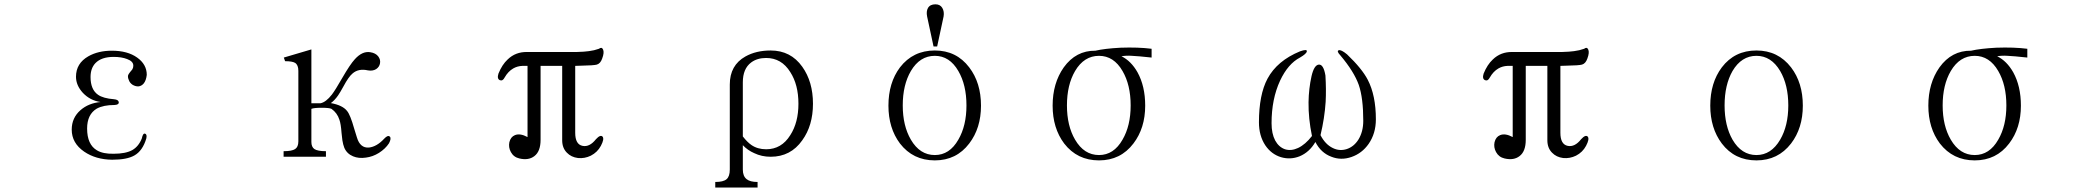

<svg xmlns="http://www.w3.org/2000/svg" viewBox="-20 -715 9540 877"><path d="M501 -261.7Q451.2 -265.6 427.7 -282.2Q393.6 -305.7 393.6 -363.3Q393.6 -403.3 416 -426.8Q443.4 -455.1 499 -455.1Q535.2 -455.1 560.5 -445.3Q589.8 -434.6 588.9 -414.1Q588.9 -405.3 584 -397.5Q581.1 -393.6 574.2 -385.7Q567.4 -377 565.4 -372.1Q562.5 -362.3 568.4 -349.6Q572.3 -336.9 585 -328.1Q597.7 -320.3 611.3 -320.3Q626 -321.3 636.7 -334Q647.5 -347.7 650.4 -373Q650.4 -420.9 606.4 -452.1Q562.5 -483.4 491.2 -483.4Q428.7 -483.4 383.8 -458Q327.1 -425.8 327.1 -364.3Q327.1 -325.2 358.4 -291Q391.6 -255.9 439.5 -249Q384.8 -244.1 347.7 -211.9Q307.6 -176.8 307.6 -123Q307.6 -61.5 364.3 -22.5Q417 13.7 492.2 14.6Q559.6 14.6 593.8 -4.9Q631.8 -26.4 648.4 -83Q652.3 -101.6 642.6 -104.5Q632.8 -107.4 627.9 -83Q613.3 -45.9 584 -29.3Q553.7 -12.7 499 -12.7Q450.2 -11.7 422.9 -28.3Q377.9 -54.7 377.9 -127.9Q377.9 -192.4 421.9 -218.8Q452.1 -235.4 502.9 -235.4Q523.4 -236.3 522.5 -248Q521.5 -259.8 501 -261.7Z M1443.4 -243.2H1402.3V-489.3L1276.4 -452.1L1282.2 -435.5Q1315.4 -435.5 1328.1 -427.7Q1342.8 -418 1342.8 -391.6V-69.3Q1342.8 -43.9 1328.1 -34.2Q1313.5 -24.4 1275.4 -24.4V1H1468.8V-24.4Q1430.7 -24.4 1416 -34.2Q1402.3 -43.9 1402.3 -66.4V-217.8Q1414.1 -222.7 1449.2 -222.7Q1484.4 -222.7 1494.1 -217.8Q1520.5 -199.2 1530.3 -168Q1537.1 -149.4 1540 -108.4Q1542 -85.9 1543.9 -74.2Q1546.9 -54.7 1552.7 -40Q1564.5 -12.7 1592.8 -1Q1618.2 9.8 1651.4 4.9Q1682.6 1 1710.9 -16.6Q1740.2 -35.2 1756.8 -60.5Q1768.6 -83 1760.7 -90.8Q1752 -99.6 1735.4 -82Q1701.2 -44.9 1665 -41Q1625 -38.1 1610.4 -86.9L1597.7 -127.9Q1580.1 -190.4 1565.4 -208Q1544.9 -234.4 1491.2 -244.1Q1508.8 -256.8 1524.4 -279.3Q1533.2 -292 1548.8 -320.3Q1572.3 -364.3 1589.8 -378.9Q1617.2 -403.3 1660.2 -393.6Q1682.6 -389.6 1698.2 -399.4Q1712.9 -409.2 1715.8 -425.8Q1718.8 -442.4 1708 -457Q1696.3 -472.7 1670.9 -476.6Q1634.8 -482.4 1600.6 -444.3Q1579.1 -420.9 1543 -358.4Q1511.7 -303.7 1496.1 -283.2Q1468.8 -248 1443.4 -243.2Z M2366.2 -414.1H2389.6V-88.9Q2355.5 -107.4 2332 -97.7Q2312.5 -89.8 2306.6 -65.4Q2301.8 -42 2313.5 -20.5Q2326.2 2.9 2352.5 8.8Q2394.5 18.6 2420.9 -2Q2449.2 -23.4 2449.2 -76.2V-414.1H2547.9V-74.2Q2547.9 -39.1 2569.3 -17.6Q2588.9 2.9 2620.1 6.8Q2650.4 9.8 2678.7 -3.9Q2709 -19.5 2724.6 -48.8Q2741.2 -80.1 2732.4 -90.8Q2722.7 -101.6 2702.1 -79.1Q2672.9 -42 2640.6 -48.8Q2607.4 -55.7 2607.4 -108.4V-414.1L2634.8 -415Q2692.4 -416 2706.1 -419.9Q2722.7 -424.8 2730.5 -447.3Q2741.2 -475.6 2734.4 -489.3Q2728.5 -502 2715.8 -492.2Q2694.3 -484.4 2669.9 -481.4Q2650.4 -478.5 2614.3 -477.5H2387.7Q2335 -478.5 2298.8 -443.4Q2273.4 -419.9 2256.8 -378.9Q2249 -354.5 2263.7 -348.6Q2276.4 -343.8 2285.2 -361.3Q2300.8 -388.7 2324.2 -402.3Q2342.8 -413.1 2366.2 -414.1Z M3373 -91.8V-338.9Q3373 -401.4 3411.1 -429.7Q3438.5 -450.2 3479.5 -450.2Q3549.8 -450.2 3589.8 -385.7Q3627 -328.1 3627 -241.2Q3627 -155.3 3589.8 -97.7Q3549.8 -33.2 3479.5 -33.2Q3440.4 -33.2 3412.1 -52.7Q3393.6 -65.4 3373 -91.8ZM3247.1 141.6H3440.4V116.2Q3406.2 116.2 3390.6 103.5Q3373 89.8 3373 59.6V-51.8Q3395.5 -28.3 3424.8 -15.6Q3459 1 3500 1Q3591.8 1 3644.5 -74.2Q3693.4 -141.6 3693.4 -241.2Q3693.4 -341.8 3644.5 -410.2Q3591.8 -484.4 3500 -484.4Q3433.6 -484.4 3384.8 -457Q3313.5 -417 3313.5 -329.1V59.6Q3313.5 90.8 3298.8 103.5Q3284.2 116.2 3247.1 116.2Z M4250 -484.4Q4150.4 -484.4 4090.8 -407.2Q4038.1 -336.9 4038.1 -232.4Q4038.1 -129.9 4090.8 -59.6Q4150.4 17.6 4250 17.6Q4348.6 17.6 4407.2 -59.6Q4460.9 -129.9 4460.9 -232.4Q4460.9 -336.9 4407.2 -407.2Q4348.6 -484.4 4250 -484.4ZM4250 -460Q4317.4 -460 4357.4 -390.6Q4394.5 -327.1 4394.5 -233.4Q4394.5 -140.6 4357.4 -77.1Q4317.4 -6.8 4250 -6.8Q4181.6 -6.8 4140.6 -77.1Q4103.5 -140.6 4103.5 -233.4Q4103.5 -327.1 4140.6 -390.6Q4181.6 -460 4250 -460ZM4260.7 -502.9 4290 -639.6Q4293.9 -662.1 4284.2 -678.7Q4274.4 -695.3 4252.9 -695.3Q4228.5 -695.3 4218.8 -678.7Q4210 -663.1 4214.8 -639.6L4244.1 -502.9Z M5102.5 -458Q5125 -461.9 5150.4 -460Q5176.8 -459 5240.2 -452.1V-492.2Q5178.7 -500 5098.6 -497.1Q5025.4 -493.2 4983.4 -483.4Q4894.5 -484.4 4838.9 -407.2Q4788.1 -335 4788.1 -232.4Q4788.1 -129.9 4840.8 -59.6Q4900.4 17.6 5000 17.6Q5098.6 17.6 5157.2 -59.6Q5210.9 -129.9 5210.9 -232.4Q5210.9 -321.3 5175.8 -384.8Q5146.5 -436.5 5102.5 -458ZM5000 -460Q5067.4 -460 5107.4 -390.6Q5144.5 -327.1 5144.5 -233.4Q5144.5 -140.6 5107.4 -77.1Q5067.4 -6.8 5000 -6.8Q4931.6 -6.8 4890.6 -77.1Q4853.5 -140.6 4853.5 -233.4Q4853.5 -327.1 4890.6 -390.6Q4931.6 -460 5000 -460Z M6011.7 -97.7Q6030.3 -174.8 6035.2 -250Q6038.1 -305.7 6034.2 -370.1Q6025.4 -421.9 6003.9 -419.9Q5982.4 -418 5970.7 -367.2Q5958 -310.5 5957 -248Q5956.1 -173.8 5972.7 -93.8Q5942.4 -54.7 5909.2 -39.1Q5877.9 -24.4 5849.6 -33.2Q5821.3 -43 5804.7 -73.2Q5788.1 -104.5 5788.1 -152.3Q5788.1 -262.7 5827.1 -346.7Q5863.3 -423.8 5918 -452.1Q5948.2 -469.7 5949.2 -480.5Q5951.2 -492.2 5918 -480.5Q5813.5 -437.5 5769.5 -355.5Q5730.5 -282.2 5730.5 -156.2Q5730.5 -94.7 5759.8 -50.8Q5787.1 -10.7 5831.1 2.9Q5874 15.6 5916 -1Q5960.9 -19.5 5988.3 -66.4Q6013.7 -16.6 6061.5 1Q6105.5 18.6 6153.3 2Q6201.2 -14.6 6231.4 -57.6Q6264.6 -105.5 6264.6 -169.9Q6264.6 -279.3 6227.5 -350.6Q6201.2 -401.4 6132.8 -466.8Q6105.5 -489.3 6094.7 -485.4Q6084 -481.4 6102.5 -461.9Q6165 -387.7 6186.5 -327.1Q6207 -267.6 6207 -163.1Q6207 -113.3 6184.6 -77.1Q6164.1 -44.9 6131.8 -34.2Q6098.6 -23.4 6067.4 -39.1Q6033.2 -55.7 6011.7 -97.7Z M6866.2 -414.1H6889.6V-88.9Q6855.5 -107.4 6832 -97.7Q6812.5 -89.8 6806.6 -65.4Q6801.8 -42 6813.5 -20.5Q6826.2 2.9 6852.5 8.8Q6894.5 18.6 6920.9 -2Q6949.2 -23.4 6949.2 -76.2V-414.1H7047.9V-74.2Q7047.9 -39.1 7069.3 -17.6Q7088.9 2.9 7120.1 6.8Q7150.4 9.8 7178.7 -3.9Q7209 -19.5 7224.6 -48.8Q7241.2 -80.1 7232.4 -90.8Q7222.7 -101.6 7202.1 -79.1Q7172.9 -42 7140.6 -48.8Q7107.4 -55.7 7107.4 -108.4V-414.1L7134.8 -415Q7192.4 -416 7206.1 -419.9Q7222.7 -424.8 7230.5 -447.3Q7241.2 -475.6 7234.4 -489.3Q7228.5 -502 7215.8 -492.2Q7194.3 -484.4 7169.9 -481.4Q7150.4 -478.5 7114.3 -477.5H6887.7Q6835 -478.5 6798.8 -443.4Q6773.4 -419.9 6756.8 -378.9Q6749 -354.5 6763.7 -348.6Q6776.4 -343.8 6785.2 -361.3Q6800.8 -388.7 6824.2 -402.3Q6842.8 -413.1 6866.2 -414.1Z M8002.9 -484.4Q7903.3 -484.4 7844.7 -407.2Q7792 -336.9 7792 -232.4Q7792 -129.9 7844.7 -59.6Q7903.3 17.6 8002.9 17.6Q8101.6 17.6 8161.1 -59.6Q8214.8 -129.9 8214.8 -232.4Q8214.8 -336.9 8161.1 -407.2Q8101.6 -484.4 8002.9 -484.4ZM8002.9 -460Q8070.3 -460 8111.3 -390.6Q8148.4 -327.1 8148.4 -233.4Q8148.4 -140.6 8111.3 -77.1Q8070.3 -6.8 8002.9 -6.8Q7934.6 -6.8 7893.6 -77.1Q7857.4 -140.6 7857.4 -233.4Q7857.4 -327.1 7893.6 -390.6Q7934.6 -460 8002.9 -460Z M9102.5 -458Q9125 -461.9 9150.4 -460Q9176.8 -459 9240.2 -452.1V-492.2Q9178.7 -500 9098.6 -497.1Q9025.4 -493.2 8983.4 -483.4Q8894.5 -484.4 8838.9 -407.2Q8788.1 -335 8788.1 -232.4Q8788.1 -129.9 8840.8 -59.6Q8900.4 17.6 9000 17.6Q9098.6 17.6 9157.2 -59.6Q9210.9 -129.9 9210.9 -232.4Q9210.9 -321.3 9175.8 -384.8Q9146.5 -436.5 9102.5 -458ZM9000 -460Q9067.4 -460 9107.4 -390.6Q9144.5 -327.1 9144.5 -233.4Q9144.5 -140.6 9107.4 -77.1Q9067.4 -6.8 9000 -6.8Q8931.6 -6.8 8890.6 -77.1Q8853.5 -140.6 8853.5 -233.4Q8853.5 -327.1 8890.6 -390.6Q8931.6 -460 9000 -460Z"/></svg>

Font: BatangChe
Style: Regular
Weight: 400
Monospace: yes
Version: Version 2.21